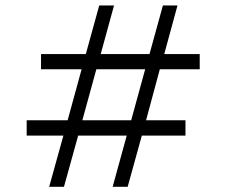

<svg xmlns="http://www.w3.org/2000/svg" viewBox="-20 -699 852 724"><path d="M527.4 -437.7 474.6 -245.4H290.5L343.3 -437.7ZM221.2 5.4 274.7 -187.6H457.8L404.8 5.4H461.4L514.8 -187.6H679.4V-245.4H530.8L582.6 -437.7H733.1V-495H599.3L649.3 -678.5H594.3L543.7 -495H359.7L410 -678.5H354.2L303.6 -495H134.7V-437.7H287.7L235 -245.4H80.6V-187.6H219L165.4 5.4Z"/></svg>

Font: Estedad-FD VF
Style: Regular
Weight: 100
Designer: Amin Abedi
Version: Version 7.3